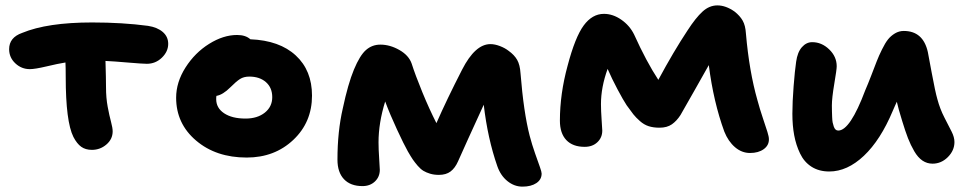

<svg xmlns="http://www.w3.org/2000/svg" viewBox="-20 -631 3627 719"><path d="M324.2 -69.8Q300.3 -69.8 284.2 -81.3Q268.1 -92.8 254.9 -118.2Q226.1 -175.8 226.1 -342.8Q226.1 -379.9 225.1 -397Q197.3 -392.6 154.1 -382.3Q110.8 -372.1 91.8 -372.1Q60.5 -372.1 37.4 -393.8Q14.2 -415.5 14.2 -446.8Q14.2 -490.7 63 -507.8Q157.2 -546.9 325.2 -546.9Q439 -546.9 534.2 -534.2Q569.3 -528.8 589.6 -511.2Q609.9 -493.7 609.9 -466.8Q609.9 -438 586.2 -415Q562.5 -392.1 529.8 -392.1Q514.6 -392.1 460 -396.7Q405.3 -401.4 375 -402.8Q377 -334.5 377 -304.2Q377 -264.6 383.3 -231Q389.6 -197.3 395.8 -174.6Q401.9 -151.9 401.9 -139.2Q401.9 -109.9 378.4 -89.8Q355 -69.8 324.2 -69.8Z M903.8 -41Q789.1 -41 714.4 -104.5Q639.6 -168 639.6 -265.1Q639.6 -323.2 674.8 -378.4Q710 -433.6 763.2 -466.8Q816.4 -500 867.7 -500Q899.9 -500 917.5 -483.9Q1026.9 -479.5 1087.6 -423.3Q1148.4 -367.2 1148.4 -272.9Q1148.4 -173.3 1078.4 -107.2Q1008.3 -41 903.8 -41ZM789.6 -259.8Q789.6 -226.6 819.3 -206.8Q849.1 -187 899.4 -187Q943.8 -187 971.7 -209.2Q999.5 -231.4 999.5 -267.1Q999.5 -302.7 975.8 -323.5Q952.1 -344.2 913.6 -344.2Q893.1 -344.2 878.9 -335.2Q864.7 -326.2 842.8 -304.2Q814.5 -275.9 790.5 -272Q789.6 -268.1 789.6 -259.8Z M1337.4 65.9Q1292.5 65.9 1268.1 40Q1243.7 14.2 1243.7 -33.2Q1243.7 -138.7 1263.7 -225.1Q1283.2 -316.9 1305.4 -370.4Q1327.6 -423.8 1350.6 -443.8Q1373.5 -463.9 1404.3 -463.9Q1440.4 -463.9 1475.6 -443.8Q1510.7 -423.8 1521.5 -393.1Q1535.2 -350.1 1561.5 -285.9Q1587.9 -221.7 1614.3 -169.9Q1652.8 -257.8 1710.4 -370.1Q1759.3 -465.8 1816.4 -465.8Q1833 -465.8 1852.1 -458.5Q1871.1 -451.2 1884.3 -440.9Q1906.2 -425.3 1916.7 -406.7Q1927.2 -388.2 1929.2 -356.9Q1940.9 -210.4 1963.4 -123Q1972.2 -89.4 1983.9 -56.2Q1995.6 -22.9 2002 -5.1Q2008.3 12.7 2008.3 19Q2008.3 41.5 1988.5 54.7Q1968.8 67.9 1936.5 67.9Q1905.8 67.9 1880.1 47.1Q1854.5 26.4 1842.3 -8.8Q1806.2 -112.3 1791.5 -238.8Q1722.7 -88.9 1695.3 -26.9Q1684.1 -1.5 1667.2 11.2Q1650.4 23.9 1623.5 23.9Q1605.5 23.9 1590.8 19.5Q1576.2 15.1 1565.7 8.8Q1555.2 2.4 1544.4 -10Q1533.7 -22.5 1526.1 -33.4Q1518.6 -44.4 1507.3 -64Q1492.7 -89.8 1466.6 -146.2Q1440.4 -202.6 1422.4 -251Q1397.5 -170.4 1397.5 -98.1Q1397.5 -72.8 1399.9 -37.4Q1402.3 -2 1402.3 4.9Q1402.3 31.2 1384 48.6Q1365.7 65.9 1337.4 65.9Z M2169.4 -81.1Q2125 -81.1 2100.8 -106.4Q2076.7 -131.8 2076.7 -179.2Q2076.7 -279.3 2105.5 -384.8Q2133.8 -492.2 2165.8 -535.6Q2197.8 -579.1 2241.7 -579.1Q2274.9 -579.1 2306.4 -557.4Q2337.9 -535.6 2354.5 -502Q2400.4 -400.4 2445.3 -332Q2502.9 -439 2554.7 -517.1Q2585.4 -564.5 2610.8 -587.6Q2636.2 -610.8 2666.5 -610.8Q2697.8 -610.8 2730.5 -587.9Q2751 -571.8 2761.2 -553.7Q2771.5 -535.6 2773.4 -504.9Q2785.6 -363.8 2816.4 -255.9Q2825.2 -223.1 2836.7 -189Q2848.1 -154.8 2853.8 -137Q2859.4 -119.1 2859.4 -109.9Q2859.9 -86.9 2840.1 -72.5Q2820.3 -58.1 2788.6 -58.1Q2757.8 -58.1 2732.4 -79.8Q2707 -101.6 2692.4 -138.2Q2651.9 -249 2634.3 -387.2Q2619.1 -360.4 2582.5 -295.4Q2545.9 -230.5 2528.3 -200.2Q2514.2 -178.2 2496.1 -165.5Q2478 -152.8 2449.7 -152.8Q2426.8 -152.8 2409.2 -158.4Q2391.6 -164.1 2376.5 -177.5Q2361.3 -190.9 2351.8 -202.9Q2342.3 -214.8 2326.7 -236.8Q2314 -255.9 2292.5 -296.4Q2271 -336.9 2255.4 -373Q2230.5 -304.2 2230.5 -241.2Q2230.5 -216.8 2232.9 -182.6Q2235.4 -148.4 2235.4 -142.1Q2235.4 -115.7 2217 -98.4Q2198.7 -81.1 2169.4 -81.1Z M3085.4 11.2Q3046.9 11.2 3019 -6.6Q2991.2 -24.4 2976.1 -56.2Q2960.9 -87.9 2954.1 -124.5Q2947.3 -161.1 2947.3 -205.1Q2947.3 -248.5 2951.9 -307.9Q2956.5 -367.2 2961.4 -399.9Q2966.3 -435.5 2982.9 -454.3Q2999.5 -473.1 3021.5 -473.1Q3057.1 -473.1 3085.2 -446Q3113.3 -418.9 3113.3 -382.8Q3113.3 -370.6 3104.2 -317.1Q3095.2 -263.7 3095.2 -235.8Q3095.2 -221.2 3095.5 -213.6Q3095.7 -206.1 3096.2 -192.9Q3096.7 -179.7 3098.1 -172.4Q3099.6 -165 3102.3 -157.2Q3105 -149.4 3109.1 -145.8Q3113.3 -142.1 3119.1 -142.1Q3163.6 -142.1 3220.2 -293Q3230 -315.4 3242.7 -348.4Q3255.4 -381.3 3263.2 -401.6Q3271 -421.9 3283 -446Q3294.9 -470.2 3305.4 -483.4Q3315.9 -496.6 3331.3 -505.9Q3346.7 -515.1 3364.3 -515.1Q3437 -515.1 3454.6 -436Q3455.1 -433.1 3468.8 -359.9Q3482.4 -286.6 3490.2 -259.8Q3500 -223.1 3516.6 -190.9Q3533.2 -158.7 3543.7 -137.9Q3554.2 -117.2 3554.2 -99.1Q3554.2 -67.4 3529.5 -42.7Q3504.9 -18.1 3472.2 -18.1Q3451.7 -18.1 3434.6 -29.5Q3417.5 -41 3403.8 -64.5Q3390.1 -87.9 3380.1 -113.8Q3370.1 -139.6 3358.4 -178.2Q3343.8 -225.1 3338.4 -250Q3335.9 -244.6 3330.8 -233.2Q3325.7 -221.7 3323.2 -215.8Q3277.3 -106.4 3215.1 -47.6Q3152.8 11.2 3085.4 11.2Z"/></svg>

Font: Shantell Sans Irregular Bouncy
Style: Bold
Weight: 700
Designer: Stephen Nixon, Anya Danilova, Shantell Martin
Foundry: Arrow Type
Version: Version 1.006;[9816181b4]